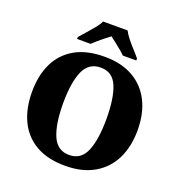

<svg xmlns="http://www.w3.org/2000/svg" viewBox="-162 -1068 1144 1216"><g transform="rotate(20 410.0 -460.5)"><path d="M411 10Q291 10 212 -36Q133 -82 93.5 -165Q54 -248 54 -359Q54 -470 93.5 -552Q133 -634 212.5 -679.5Q292 -725 412 -725Q526 -725 605 -679.5Q684 -634 725 -551.5Q766 -469 766 -358Q766 -247 725 -164.5Q684 -82 604.5 -36Q525 10 411 10ZM411 -63Q491 -63 523.5 -141Q556 -219 556 -358Q556 -498 524 -575Q492 -652 412 -652Q331 -652 297.5 -575Q264 -498 264 -358Q264 -219 297.5 -141Q331 -63 411 -63ZM208 -784Q224 -803 247.5 -829Q271 -855 293 -882Q315 -909 325 -931H490Q501 -909 522.5 -882Q544 -855 568 -829Q592 -803 607 -784V-771H516Q506 -782 485.5 -799Q465 -816 443.5 -833Q422 -850 407 -861Q392 -850 370.5 -833Q349 -816 329.5 -799Q310 -782 299 -771H208Z"/></g></svg>

Font: Noto Serif Hentaigana Black
Style: Regular
Weight: 900
Designer: Kazuhiro Yamada
Foundry: nipponia
Version: Version 1.000; ttfautohint (v1.8.4.7-5d5b)